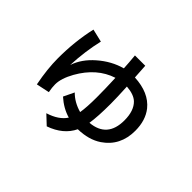

<svg xmlns="http://www.w3.org/2000/svg" viewBox="-152 -945 1304 1304"><g transform="rotate(45 500.0 -293.0)"><path d="M262.2 -577.6Q233.4 -456.1 227.1 -317.9Q254.4 -400.4 330.6 -466.3Q408.2 -534.2 501 -559.6Q498.5 -609.4 492.2 -674.8H591.3Q594.2 -639.2 597.2 -579.6L598.1 -568.8Q737.8 -562 805.2 -478.5Q856 -414.6 856 -314.5Q856 -169.9 744.1 -94.2Q675.3 -47.9 572.3 -45.9Q527.3 47.9 409.2 89.4L344.2 28.3Q436 -0.5 473.1 -58.6Q404.3 -78.1 344.2 -131.8L380.9 -208Q427.7 -160.2 501 -139.6Q510.3 -195.8 510.3 -290.5Q510.3 -370.6 505.9 -473.6Q371.6 -430.2 290 -285.6Q247.6 -209.5 247.6 -152.8Q247.6 -123.5 254.9 -85L160.2 -64.9Q135.7 -190.4 135.7 -291.5Q135.7 -455.1 168.9 -599.6ZM603 -486.8Q608.4 -386.2 608.4 -325.7Q608.4 -203.6 597.2 -132.8Q753.9 -146.5 753.9 -312.5Q753.9 -404.8 707.5 -449.7Q674.3 -481.4 603 -486.8Z"/></g></svg>

Font: BIZ UDGothic
Style: Bold
Weight: 700
Monospace: yes
Designer: TypeBank Co., Ltd.
Foundry: Morisawa Inc.
Version: Version 1.05